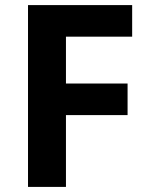

<svg xmlns="http://www.w3.org/2000/svg" viewBox="-20 -734 589 754"><path d="M239 0V-282H481V-406H239V-590H499V-714H90V0Z"/></svg>

Font: Noto Sans Javanese
Style: Bold
Weight: 700
Designer: Monotype Design Team
Foundry: Monotype Imaging Inc.
Version: Version 2.005